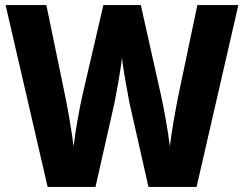

<svg xmlns="http://www.w3.org/2000/svg" viewBox="-20 -785 958 754"><path d="M916 -765H755L679 -403C669 -352 653 -262 647 -210C640 -270 622 -369 612 -412L533 -765H386L304 -412C294 -370 276 -272 269 -210C263 -263 246 -358 237 -403L162 -765H2L167 -51H355L430 -383C437 -420 455 -514 459 -559C464 -508 482 -417 488 -383L563 -51H752Z"/></svg>

Font: Noto Sans Tamil UI SemiCondensed ExtraBold
Style: Regular
Weight: 800
Width: 4
Designer: Jelle Bosma - Monotype Design Team
Foundry: Monotype Imaging Inc.
Version: Version 2.004